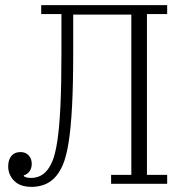

<svg xmlns="http://www.w3.org/2000/svg" viewBox="-20 -718 726 750"><path d="M104 12Q58 12 35 -12Q12 -36 12 -68Q12 -94 24.5 -109Q37 -124 60 -124Q80 -124 92 -111Q104 -98 104 -78Q104 -61 95.5 -49Q87 -37 73 -33V-30Q81 -23 101 -23Q135 -23 158 -46Q173 -61 184.5 -88Q196 -115 204 -167.5Q212 -220 216 -303Q220 -386 220 -512V-663H141V-698H633V-663H554V-35H633V0H414V-35H493V-661H266V-515Q266 -389 261.5 -303.5Q257 -218 248 -161.5Q239 -105 225 -73Q211 -41 191 -21Q172 -3 149.5 4.5Q127 12 104 12Z"/></svg>

Font: IBM Plex Serif Light
Style: Regular
Weight: 300
Designer: Mike Abbink, Paul van der Laan, Pieter van Rosmalen
Foundry: Bold Monday
Version: Version 3.001